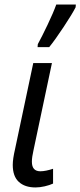

<svg xmlns="http://www.w3.org/2000/svg" viewBox="-20 -813 353 843"><path d="M36 -89Q36 -115 46 -158L126 -536H208L127 -153Q120 -123 120 -103Q120 -61 157 -61Q180 -61 213 -72V-7Q198 0 176.5 5Q155 10 136 10Q89 10 62.5 -14.5Q36 -39 36 -89ZM146 -619Q164 -652 189.5 -705.5Q215 -759 227 -793H313L312 -781Q298 -753 260 -695.5Q222 -638 196 -606H145Z"/></svg>

Font: Noto Sans UI Narrow
Style: Italic
Weight: 400
Width: 4
Italic angle: -12°
Designer: Monotype Design Team
Foundry: Monotype Imaging Inc.
Version: Version 1.001